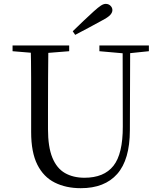

<svg xmlns="http://www.w3.org/2000/svg" viewBox="-20 -965 837 1001"><path d="M359.2 -802Q387 -829.3 415.1 -855.9Q443.1 -882.5 468.7 -905.7Q492.4 -927 506.1 -935.9Q519.9 -944.8 531.3 -944.8Q546.1 -944.8 556 -935Q566 -925.2 566 -912.4Q566 -899.7 554.6 -887Q543.2 -874.4 511.9 -858.2Q477.6 -839.2 442.5 -820.5Q407.4 -801.8 372 -783.2ZM401.2 16.1Q323.9 16.1 265.4 -13.2Q206.9 -42.4 174.6 -106.7Q142.4 -171.1 142.4 -276.5V-391Q142.4 -475.8 142.3 -560.2Q142.2 -644.6 140 -728H232.2Q231.2 -645.4 230.7 -561.2Q230.2 -477 230.2 -391V-291.5Q230.2 -198.9 253 -143.1Q275.8 -87.3 318.7 -62.8Q361.7 -38.3 420.2 -38.3Q522.2 -38.3 571.4 -100.5Q620.6 -162.6 620.2 -305.7L619.4 -728H658.7L657.1 -285.6Q656.7 -132.5 591.2 -58.2Q525.7 16.1 401.2 16.1ZM45.5 -698V-728H340.7V-698L201.1 -686.9H179.8ZM498.2 -698V-728H756.2V-698L647.1 -686.7H626.2Z"/></svg>

Font: Noto Serif JP
Style: Regular
Weight: 200
Designer: Ryoko NISHIZUKA 西塚涼子 (kana & ideographs); Frank Grießhammer (Latin, Greek & Cyrillic); Wenlong ZHANG 张文龙 (bopomofo); San
Foundry: Adobe
Version: Version 2.001;hotconv 1.1.0;makeotfexe 2.6.0